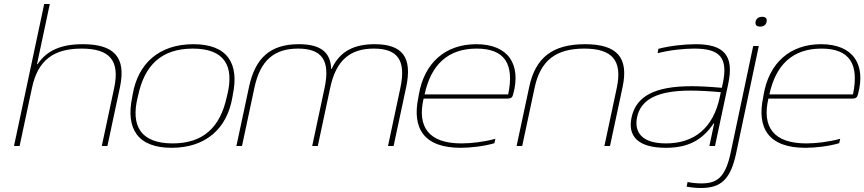

<svg xmlns="http://www.w3.org/2000/svg" viewBox="-20 -730 4322 960"><path d="M201 -710 50 0H78L140 -291C169 -428 247 -487 388 -487C528 -487 580 -428 551 -291L489 0H517L580 -295C612 -446 548 -509 394 -509C286 -509 214 -478 168 -409H165L229 -710Z M643 -256 641 -244C608 -87 668 9 838 9C1006 9 1115 -84 1142 -244L1144 -256C1177 -412 1118 -509 947 -509C779 -509 670 -416 643 -256ZM669 -246 671 -254C702 -399 783 -487 944 -487C1104 -487 1152 -399 1116 -254L1114 -246C1081 -92 995 -13 843 -13C685 -13 632 -99 669 -246Z M1225 -295 1162 0H1190L1252 -291C1281 -428 1351 -487 1470 -487C1590 -487 1632 -428 1603 -291L1541 0H1569L1631 -291C1660 -428 1730 -487 1849 -487C1969 -487 2011 -428 1982 -291L1920 0H1948L2011 -295C2042 -442 1994 -509 1853 -509C1752 -509 1679 -475 1638 -385H1636C1633 -475 1575 -509 1474 -509C1332 -509 1256 -441 1225 -295Z M2546 -259C2586 -406 2524 -509 2361 -509C2207 -509 2101 -416 2074 -256L2072 -244C2039 -89 2099 9 2283 9C2335 9 2401 1 2452 -14L2457 -36C2398 -20 2335 -13 2287 -13C2124 -13 2065 -95 2098 -237H2516C2536 -237 2542 -243 2546 -259ZM2103 -258C2135 -406 2219 -487 2363 -487C2506 -487 2552 -408 2521 -258Z M2626 -295 2563 0H2591L2653 -291C2682 -428 2760 -487 2901 -487C3041 -487 3093 -428 3064 -291L3002 0H3030L3093 -295C3124 -441 3067 -509 2905 -509C2743 -509 2657 -442 2626 -295Z M3458 -509C3404 -509 3329 -501 3272 -486L3268 -464C3330 -480 3400 -487 3451 -487C3580 -487 3621 -442 3594 -313L3589 -291C3520 -297 3474 -299 3438 -299C3252 -299 3161 -248 3138 -144C3117 -49 3170 9 3309 9C3420 9 3491 -28 3549 -114H3551L3527 0H3555L3621 -310C3652 -454 3599 -509 3458 -509ZM3165 -142C3183 -233 3267 -277 3433 -277C3476 -277 3531 -274 3584 -269L3579 -245C3547 -92 3453 -13 3310 -13C3188 -13 3151 -70 3165 -142Z M3758 -622V-621C3755 -606 3763 -597 3781 -597C3799 -597 3810 -606 3813 -621V-622C3816 -637 3809 -646 3791 -646C3773 -646 3761 -637 3758 -622ZM3413 203C3437 208 3463 210 3485 210C3585 210 3633 167 3661 35L3774 -500H3746L3633 35C3606 162 3561 187 3487 187C3466 187 3440 185 3418 180Z M4270 -259C4310 -406 4248 -509 4085 -509C3931 -509 3825 -416 3798 -256L3796 -244C3763 -89 3823 9 4007 9C4059 9 4125 1 4176 -14L4181 -36C4122 -20 4059 -13 4011 -13C3848 -13 3789 -95 3822 -237H4240C4260 -237 4266 -243 4270 -259ZM3827 -258C3859 -406 3943 -487 4087 -487C4230 -487 4276 -408 4245 -258Z"/></svg>

Font: LT Wave Thin
Style: Italic
Weight: 100
Designer: Daniel Lyons
Version: Version 2.5 (Glyphs App)